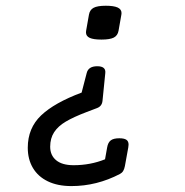

<svg xmlns="http://www.w3.org/2000/svg" viewBox="-20 -476 640 665"><path d="M277.8 -363.8Q277.8 -367.7 278.3 -369.6L288.1 -425.3Q291 -441.9 304.2 -449Q317.4 -456.1 346.7 -456.1Q374 -456.1 387.5 -450Q400.9 -443.8 400.9 -430.7Q400.9 -427.2 400.4 -425.3L390.6 -369.6Q387.7 -353 374.3 -345.9Q360.8 -338.9 331.5 -338.9Q304.2 -338.9 291 -344.7Q277.8 -350.6 277.8 -363.8ZM76.2 35.6Q76.2 -32.2 122.3 -76.2Q168.5 -120.1 262.7 -155.3L280.3 -223.1Q286.1 -246.6 316.9 -246.6Q347.2 -246.6 344.7 -223.1L335 -126.5Q333 -107.9 315.9 -101.6L279.8 -87.9Q234.9 -70.8 208 -54.9Q181.2 -39.1 167.5 -18.1Q153.8 2.9 153.8 32.2Q153.8 62 174.6 79.1Q195.3 96.2 234.9 96.2Q293 96.2 343.8 75.7L351.1 34.7Q354 17.6 363.5 10.3Q373 2.9 393.1 2.9Q410.2 2.9 417.7 8.1Q425.3 13.2 425.3 24.9Q425.3 27.8 424.3 34.7L412.6 99.1Q410.6 109.4 406.7 116Q402.8 122.6 395.5 126.5Q314.9 168.5 227.5 168.5Q179.7 168.5 145.8 152.1Q111.8 135.7 94 105.7Q76.2 75.7 76.2 35.6Z"/></svg>

Font: Courier Prime
Style: Italic
Weight: 400
Italic angle: -10°
Designer: Alan Dague-Greene
Foundry: Quote-Unquote Apps
Version: Version 3.018